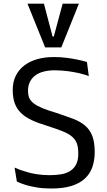

<svg xmlns="http://www.w3.org/2000/svg" viewBox="-20 -1030 589 1061"><path d="M131.8 -1009.8H222.7L270.5 -828.1H277.3L326.2 -1009.8H416L318.8 -768.1H229.5ZM50.3 -532.7Q50.3 -577.1 67.1 -611.1Q84 -645 114.3 -668.2Q144.5 -691.4 186 -703.1Q227.5 -714.8 277.3 -714.8Q315.4 -714.8 348.6 -710.4Q381.8 -706.1 406.7 -700.7Q436 -694.8 460.4 -687.5L470.7 -609.9Q445.8 -618.7 416 -626Q390.1 -631.8 356.2 -636.5Q322.3 -641.1 282.7 -641.6Q250.5 -641.6 223.4 -635Q196.3 -628.4 176.5 -614.3Q156.7 -600.1 145.8 -578.6Q134.8 -557.1 134.8 -529.3Q134.8 -504.9 141.8 -488.5Q148.9 -472.2 166.7 -458.5Q184.6 -444.8 214.4 -432.4Q244.1 -419.9 289.6 -406.7Q343.8 -388.7 383.8 -373.5Q423.8 -358.4 450.4 -335.7Q477.1 -313 490.2 -278.3Q503.4 -243.7 503.4 -189.9Q503.4 -144 490.2 -106.4Q477.1 -68.8 448.2 -42.5Q419.4 -16.1 374 -2.2Q328.6 11.7 263.7 11.7Q218.8 11.7 183.8 5.9Q148.9 0 124 -7.3Q95.2 -16.1 73.2 -26.9L60.5 -104Q86.4 -91.8 117.2 -83Q143.6 -73.7 179 -67.9Q214.4 -62 254.9 -62Q291.5 -62 320.6 -67.4Q349.6 -72.8 370.1 -86.7Q390.6 -100.6 401.6 -123.5Q412.6 -146.5 412.6 -180.7Q412.6 -214.4 405.3 -235.8Q397.9 -257.3 378.9 -274.2Q359.9 -291 326.9 -304.2Q293.9 -317.4 242.7 -334Q191.4 -349.1 155 -366.2Q118.7 -383.3 95.2 -406.5Q71.8 -429.7 61 -460.7Q50.3 -491.7 50.3 -532.7Z"/></svg>

Font: Mako
Style: Regular
Weight: 400
Designer: vernon adams
Foundry: vernon adams
Version: Version 1.000